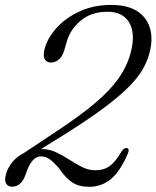

<svg xmlns="http://www.w3.org/2000/svg" viewBox="-22 -730 619 760"><path d="M1.5 -39.5Q8.5 -66 26.8 -88.2Q45 -110.5 72 -124L201.5 -210Q295.5 -272 355 -322.5Q414.5 -373 447.5 -420Q480.5 -467 494.5 -518.5Q515.5 -596 490 -639.8Q464.5 -683.5 404 -683.5Q340 -683.5 298.5 -649.2Q257 -615 243 -567.5L232.5 -531.5Q225.5 -507 211.5 -494.8Q197.5 -482.5 180 -482.5Q161.5 -482.5 154.5 -496.8Q147.5 -511 155 -538Q167 -581.5 203.2 -621Q239.5 -660.5 294.5 -685.5Q349.5 -710.5 418 -710.5Q484 -710.5 522.5 -684.8Q561 -659 572.5 -615.5Q584 -572 569 -517.5Q559.5 -482.5 539 -449.2Q518.5 -416 481.2 -379.8Q444 -343.5 385.5 -300.2Q327 -257 241 -202.5L140.5 -140H143Q172.5 -140 199.5 -127.5Q226.5 -115 252 -98.2Q277.5 -81.5 303 -68.8Q328.5 -56 355 -56Q390 -56 413.5 -73.8Q437 -91.5 459 -130.5Q469 -145.5 479.5 -144Q492 -142 484 -122Q453 -50 415.8 -20.2Q378.5 9.5 331 9.5Q291 9.5 264 -8Q237 -25.5 210.5 -65.5Q189 -89.5 173.8 -100.2Q158.5 -111 140 -111Q102.5 -111 80.5 -42Q71 -14.5 57.2 -2.8Q43.5 9 25.5 9Q9.5 9 2.2 -3.5Q-5 -16 1.5 -39.5Z"/></svg>

Font: Fraunces 72pt S050 Light
Style: Italic
Weight: 300
Italic angle: -16°
Version: Version 1.000; ttfautohint (v1.8.3)